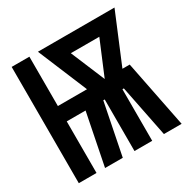

<svg xmlns="http://www.w3.org/2000/svg" viewBox="-163 -893 1046 1051"><g transform="rotate(-30 360.0 -367.5)"><path d="M42 0H154V-326H273L208 0H320L385 -326H394V0H506V-326H515L580 0H692L608 -423H562L692 -735H208L338 -423H154V-735H42ZM450 -423 360 -638H540Z"/></g></svg>

Font: Iosevka Sparkle Semibold
Style: Regular
Weight: 600
Designer: Belleve Invis
Foundry: Belleve Invis
Version: Version 4.5.0; ttfautohint (v1.8.3)